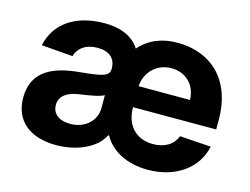

<svg xmlns="http://www.w3.org/2000/svg" viewBox="-82 -686 1078 829"><g transform="rotate(15 457.0 -271.5)"><path d="M634.2 10.7C757.8 10.7 850.5 -55 871.8 -156.2L732.2 -165.5C716.6 -123.9 677.6 -102.3 627.1 -102.3C551.8 -102.3 503.6 -152.7 503.6 -233.7V-234H875.4V-275.6C875.4 -460.9 763.1 -552.6 618.6 -552.6C548.7 -552.6 492.2 -529.8 449.6 -481.5C416.9 -534.8 353.7 -552.6 294 -552.6C159.8 -552.6 75.3 -490.1 54 -390.6L193.9 -379.3C203.8 -415.5 236.9 -442.1 290.8 -442.1C342.3 -442.1 371.8 -416.5 371.8 -371.4V-369.3C371.8 -334.5 334.9 -329.9 239.7 -320.3C132.1 -310.4 34.8 -273.8 34.8 -152.3C34.8 -44.7 111.5 10.3 224.4 10.3C317.1 10.3 402.7 -28.1 431.5 -89.1H435.4C470.9 -24.9 544.7 10.7 634.2 10.7ZM179.3 -157.3C179.3 -199.9 214.5 -220.9 267.8 -228.3C300.8 -233 354.8 -240.8 372.9 -252.8V-195C372.9 -137.8 325.6 -94.1 259.2 -94.1C212.7 -94.1 179.3 -115.8 179.3 -157.3ZM503.6 -327.8C507.1 -389.6 554 -439.6 621.4 -439.6C686.8 -439.6 732.2 -392.8 733 -327.8Z"/></g></svg>

Font: Magic Ui Pro
Style: Bold
Weight: 700
Designer: Stefan Endress, Andreas Faust
Version: Version 1.000;FEAKit 1.0